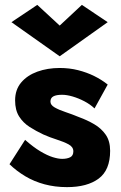

<svg xmlns="http://www.w3.org/2000/svg" viewBox="-20 -749 496 788"><path d="M83 -175 19 -75Q48 -47 84 -25.5Q120 -4 163 7.5Q206 19 255 19Q338 19 385 -16Q432 -51 432 -130Q432 -170 414 -196Q396 -222 367 -239Q338 -256 305 -268Q276 -280 249 -289Q222 -298 204.5 -308Q187 -318 187 -332Q187 -347 199 -353.5Q211 -360 235 -360Q254 -360 278 -353Q302 -346 326 -333.5Q350 -321 368 -304L422 -402Q397 -422 366.5 -437Q336 -452 300.5 -461Q265 -470 225 -470Q175 -470 133.5 -455Q92 -440 67 -410.5Q42 -381 42 -337Q42 -297 58.5 -271Q75 -245 101.5 -228Q128 -211 158 -197Q185 -185 213.5 -176Q242 -167 261.5 -156.5Q281 -146 281 -128Q281 -110 268 -103.5Q255 -97 235 -97Q219 -97 196.5 -104Q174 -111 145.5 -128Q117 -145 83 -175ZM225 -644 133 -729 27 -658 225 -518 422 -658 316 -729Z"/></svg>

Font: Jost
Style: Bold
Weight: 700
Version: Version 3.710